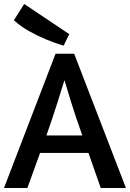

<svg xmlns="http://www.w3.org/2000/svg" viewBox="-25 -948 655 968"><path d="M255 -677H349L610 0H483L421 -177H177L113 0H-5ZM390 -265Q358 -355 335 -428.5Q312 -502 300 -544Q286 -499 263 -426Q240 -353 209 -265ZM296 -718 270 -726Q244 -734 205.5 -750Q167 -766 123.5 -790Q80 -814 45 -846L97 -928L324 -776Z"/></svg>

Font: Amaranth
Style: Regular
Weight: 400
Designer: Gesine Todt
Foundry: Gesine Todt
Version: Version 1.001